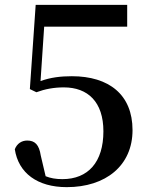

<svg xmlns="http://www.w3.org/2000/svg" viewBox="-20 -755 619 791"><path d="M255 16C416 16 526 -73 526 -219C526 -365 429 -441 276 -441C230 -441 188 -436 147 -421L162 -645H504V-735H127L103 -388L130 -375C165 -388 202 -395 243 -395C342 -395 406 -335 406 -214C406 -87 343 -17 237 -17C209 -17 188 -21 168 -29L148 -114C141 -160 123 -176 92 -176C70 -176 50 -164 41 -140C56 -42 134 16 255 16Z"/></svg>

Font: Noto Serif CJK KR SemiBold
Style: Regular
Weight: 600
Designer: Ryoko NISHIZUKA 西塚涼子 (kana & ideographs); Frank Grießhammer (Latin, Greek & Cyrillic); Wenlong ZHANG 张文龙 (bopomofo); San
Foundry: Adobe
Version: Version 2.001;hotconv 1.1.0;makeotfexe 2.6.0